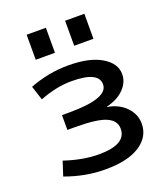

<svg xmlns="http://www.w3.org/2000/svg" viewBox="-138 -834 809 938"><g transform="rotate(-20 266.5 -365.0)"><path d="M311 -610V-740H411V-610ZM111 -610V-740H211V-610ZM360 -274Q419 -264 455 -226.5Q491 -189 491 -140Q491 -72 428.5 -31Q366 10 249 10Q145 10 42 -28L66 -102Q161 -70 244 -70Q386 -70 386 -152Q386 -194 340 -214.5Q294 -235 179 -235H139V-312H179Q379 -312 379 -385Q379 -452 239 -452Q160 -452 73 -418L49 -492Q148 -530 249 -530Q360 -530 422 -493Q484 -456 484 -400Q484 -358 451 -324Q418 -290 360 -276Z"/></g></svg>

Font: Mplus 1p Medium
Style: Regular
Weight: 500
Version: Version 1.061